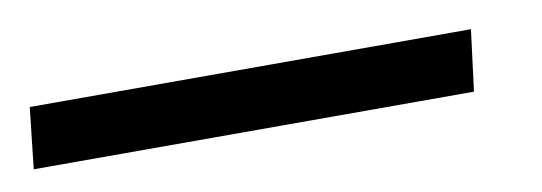

<svg xmlns="http://www.w3.org/2000/svg" viewBox="-69 -0 550 195"><g transform="rotate(-10 206.0 97.5)"><path d="M-44 129 -37 66H418L410 129Z"/></g></svg>

Font: Archivo Narrow SemiBold
Style: Italic
Weight: 600
Italic angle: -8°
Designer: Hector Gatti
Foundry: Omnibus-Type
Version: Version 3.002